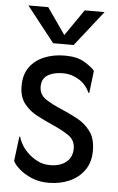

<svg xmlns="http://www.w3.org/2000/svg" viewBox="-55 -813 531 866"><g transform="rotate(5 210.0 -380.5)"><path d="M358 -507 346 -406H342Q326 -443 292.5 -463.5Q259 -484 221 -484Q178 -484 151.5 -467.5Q125 -451 125 -416Q125 -378 156.5 -358Q188 -338 229 -321Q265 -306 301 -286.5Q337 -267 361 -234.5Q385 -202 385 -147Q385 -95 359.5 -59Q334 -23 291.5 -4.5Q249 14 198 14Q155 14 121 -0.5Q87 -15 64.5 -35Q42 -55 35 -71L49 -182H53Q55 -170 65.5 -150.5Q76 -131 95 -112Q114 -93 140 -79.5Q166 -66 198 -66Q243 -66 270.5 -88Q298 -110 298 -150Q298 -188 266.5 -209Q235 -230 193 -248Q157 -264 121.5 -282.5Q86 -301 62.5 -331.5Q39 -362 39 -411Q39 -463 63.5 -496.5Q88 -530 129.5 -547Q171 -564 222 -564Q278 -564 311.5 -543.5Q345 -523 358 -507ZM128 -775 211 -656 293 -775H383L257 -615H164L38 -775Z"/></g></svg>

Font: Faculty Glyphic
Style: Regular
Weight: 400
Designer: Koto Studio, Dylan Young
Foundry: Koto Studio
Version: Version 1.004; ttfautohint (v1.8.4.7-5d5b)